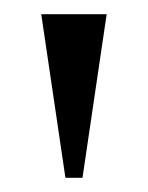

<svg xmlns="http://www.w3.org/2000/svg" viewBox="-20 -717 208 270"><path d="M72 -467 38 -697H130L96 -467Z"/></svg>

Font: Manuale
Style: Regular
Weight: 400
Designer: Eduardo Tunni / Pablo Cosgaya
Foundry: Eduardo Tunni / Pablo Cosgaya
Version: Version 1.002